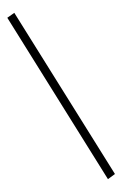

<svg xmlns="http://www.w3.org/2000/svg" viewBox="-53 -752 511 804"><g transform="rotate(-5 203.0 -350.0)"><path d="M368 14C368 14 399 -5 399 -5C399 -5 38 -714 38 -714C38 -714 7 -696 7 -696C7 -696 368 14 368 14Z"/></g></svg>

Font: Cinzel Utterance
Style: Regular
Weight: 500
Designer: Natanael Gama
Foundry: ""
Version: ""